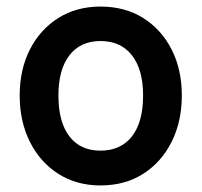

<svg xmlns="http://www.w3.org/2000/svg" viewBox="-20 -550 614 585"><path d="M286 15Q213 15 157.5 -20.5Q102 -56 71 -118Q40 -180 40 -259Q40 -338 71 -399Q102 -460 157.5 -495Q213 -530 286 -530Q361 -530 416.5 -495Q472 -460 503 -399Q534 -338 534 -259Q534 -180 503 -118Q472 -56 416.5 -20.5Q361 15 286 15ZM286 -91Q348 -91 382 -134.5Q416 -178 416 -259Q416 -338 382 -381.5Q348 -425 286 -425Q225 -425 191.5 -381.5Q158 -338 158 -259Q158 -178 191.5 -134.5Q225 -91 286 -91Z"/></svg>

Font: National Park SemiBold
Style: Regular
Weight: 600
Designer: Andrea Herstowski, Ben Hoepner
Version: Version 1.009